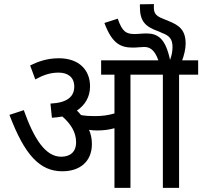

<svg xmlns="http://www.w3.org/2000/svg" viewBox="-20 -916 986 936"><path d="M428 -214C428 -240 423 -263 414 -283C428 -281 441 -280 453 -280C483 -280 510 -283 538 -291V0H616V-552H774V0H853V-552H946V-622H868C877 -645 885 -677 885 -703C885 -770 853 -793 803 -813L774 -825C735 -840 730 -856 730 -882C730 -888 730 -893 731 -896L662 -895V-883C662 -812 688 -786 753 -763L771 -755C806 -742 821 -725 821 -687C821 -664 817 -646 809 -624C787 -728 750 -753 693 -753C674 -753 655 -750 638 -750C595 -750 576 -761 554 -825L489 -804C528 -698 573 -684 629 -684C649 -684 667 -687 683 -687C708 -687 733 -676 752 -622H473V-552H538V-363C507 -354 480 -350 441 -350C418 -350 396 -351 375 -355C369 -363 362 -370 355 -377C395 -404 419 -444 419 -495C419 -575 365 -632 267 -632C208 -632 164 -615 127 -597L152 -529C191 -550 224 -562 266 -562C309 -562 342 -541 342 -494C342 -445 308 -415 226 -411L233 -342C251 -343 268 -345 284 -348C323 -314 351 -273 351 -223C351 -174 321 -152 278 -152C202 -152 146 -238 96 -379L26 -356C101 -158 175 -81 284 -81C367 -81 428 -126 428 -214Z"/></svg>

Font: Noto Sans SemiCondensed
Style: Italic
Weight: 400
Width: 4
Italic angle: -12°
Designer: Monotype Design Team
Foundry: Monotype Imaging Inc.
Version: Version 2.013